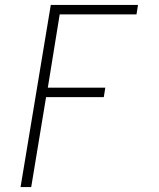

<svg xmlns="http://www.w3.org/2000/svg" viewBox="-20 -550 640 775"><path d="M63 205 185 -530H537L531 -492H221L173 -196H405L399 -158H166L106 205Z"/></svg>

Font: Iosevka Slab XLtEx
Style: Italic
Weight: 200
Width: 7
Italic angle: -9°
Monospace: yes
Designer: Belleve Invis
Foundry: Belleve Invis
Version: Version 11.1.0; ttfautohint (v1.8.3)